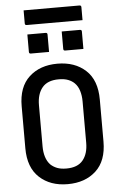

<svg xmlns="http://www.w3.org/2000/svg" viewBox="-68 -1109 735 1175"><g transform="rotate(-5 300.0 -521.5)"><path d="M300 -720Q407 -720 473.5 -659Q540 -598 540 -479V-221Q540 -102 473.5 -41Q407 20 300 20Q193 20 126.5 -41.5Q60 -103 60 -221V-479Q60 -598 126.5 -659Q193 -720 300 -720ZM166 -223Q166 -188 175 -159Q184 -130 203 -110Q220 -94 243 -85Q266 -76 300 -76Q369 -76 401.5 -115.5Q434 -155 434 -223V-477Q434 -512 425 -541.5Q416 -571 397 -590Q381 -606 357.5 -615Q334 -624 300 -624Q231 -624 198.5 -584.5Q166 -545 166 -477ZM133 -914H245Q256 -914 256 -903V-796H144Q133 -796 133 -807ZM344 -914H456Q467 -914 467 -903V-796H355Q344 -796 344 -807ZM123 -1063H466Q477 -1063 477 -1052V-972H134Q123 -972 123 -983Z"/></g></svg>

Font: Recursive Mn Lnr St Med
Style: Regular
Weight: 500
Monospace: yes
Version: Version 1.079;hotconv 1.0.112;makeotfexe 2.5.65598; ttfautoh